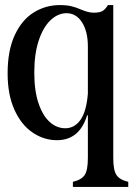

<svg xmlns="http://www.w3.org/2000/svg" viewBox="-20 -536 538 756"><path d="M267 200V180Q301 172 313.5 153Q326 134 326 86V-353Q326 -412 303 -448Q280 -484 242 -484Q208 -484 179 -456.5Q150 -429 132.5 -376.5Q115 -324 115 -250Q115 -178 132 -128.5Q149 -79 176.5 -55Q204 -31 237 -31Q273 -31 296.5 -63.5Q320 -96 326 -167H364V-82H323Q293 16 204 16Q153 16 108.5 -14Q64 -44 37 -103.5Q10 -163 10 -247Q10 -337 38 -397.5Q66 -458 113 -487Q160 -516 215 -516Q242 -516 261 -511.5Q280 -507 300 -498Q312 -493 324.5 -489.5Q337 -486 349 -486Q371 -486 382.5 -492Q394 -498 405 -516H426V86Q426 134 438.5 153Q451 172 485 180V200H412H340Z"/></svg>

Font: RL Madena Variable
Style: Regular
Weight: 400
Designer: I Kadek Wantara Putra
Foundry: Roughlines ID
Version: Version 1.000;Glyphs 3.1.2 (3151)